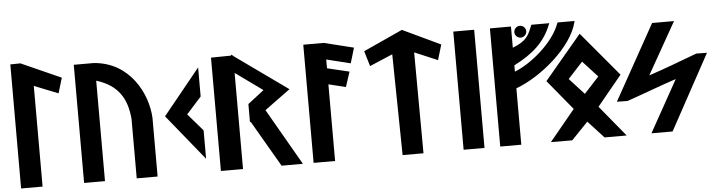

<svg xmlns="http://www.w3.org/2000/svg" viewBox="-51 -1149 5237 1392"><g transform="rotate(-5 2567.0 -452.5)"><path d="M209.4 0V-732.6L383.7 -663.5L417 -774.5L126.8 -904L53.5 -902.9L53 0Z M663.5 0V-731C824.7 -681.4 881.8 -577.2 894.5 -433.2V0H1046.5V-426.2L1046.5 -426.4C1038.4 -602.4 919 -840.9 656.6 -860L656.3 -860H511.5V0Z M1407.9 -97.6 1407.9 -304.2 1299.5 -430 1407.9 -550.9 1407.9 -762.4 1138.1 -430Z M1867.4 -411.1 2054 -547.5 1668.1 -823.2V-827.1L1663.1 -827L1653.1 -834.6L1653.1 -826.9L1507.1 -824.9V0H1668.1V-699.6L1865.6 -557.3L1747.9 -466.1V-351.2L1745.6 -349.6L1747.9 -345.6V-332.4L1753.3 -336.3L1948.7 0H2103.9Z M2512.9 -695.5 2546.2 -806.8 2330.8 -860H2181.8V0H2338.2V-557.9L2463.2 -527.3L2498.9 -636.5L2338.2 -674.7V-738.7Z M2977.7 -734.5 3145.3 -663.5 3178.5 -774.4 2903.1 -904.8 2617.5 -774.5 2650.8 -663.5 2818.3 -734.5 2829.5 0H2981.5Z M3425.5 0V-860H3273.5V0Z M3693.3 -410.4C3872 -475.2 4109.1 -670.6 4153.8 -850.7L4156 -860H4032L4030.2 -855C3978 -712.4 3810.3 -577 3693.3 -531.8V-577.5C3834.6 -649.9 3919 -726.9 3967.8 -849.8L3971.8 -860H3841.7L3839.7 -855.3C3813.1 -792 3802.8 -747.9 3693.3 -705.8V-860H3540V0H3693.3ZM3757.4 -773.8C3781.2 -773.8 3800.8 -793.4 3800.8 -816.7C3800.8 -840 3781.2 -859.6 3757.4 -859.6C3733.5 -859.6 3713.9 -840 3713.9 -816.7C3713.9 -793.4 3733.5 -773.8 3757.4 -773.8Z M4292.4 -444.4 4184.7 -327.2 4077 -444.4 4184.7 -561.5ZM3914.8 -443.2 4094.5 -225.3 3908.8 -0.1 4063.8 0.7 4184.5 -124.8 4299.3 0H4460.2L4274.9 -225.3L4454.2 -443.2L4184.7 -764.6Z M4410.7 -249.9 4488.2 -248.7 4489.6 -249.2C4615.2 -292.3 4729.3 -336.7 4850.4 -376.8L4640.4 0H4794.4L5092.3 -546.5L5014.8 -547.7L5013.4 -547.2C4896.8 -504.1 4782.2 -459.7 4661.4 -419.6L4874.3 -796.4H4714.9Z"/></g></svg>

Font: Stormning
Style: Bold
Weight: 400
Designer: Robert Jablonski, Mew Too
Foundry: Cannot Into Space Fonts
Version: Version 0.90